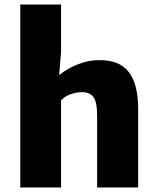

<svg xmlns="http://www.w3.org/2000/svg" viewBox="-20 -832 697 852"><path d="M70 0V-812H251V-603L242.5 -499Q258.5 -512 281.5 -525.5Q309.5 -542 344 -553.2Q378.5 -564.5 416 -565Q507 -567.5 550 -514.2Q593 -461 593 -349V0H411V-318Q411 -382 393.5 -403Q376 -424 340 -423Q323 -423 297.2 -415.2Q271.5 -407.5 251 -387V0Z"/></svg>

Font: Koeln Type Sans ExtraBold
Style: Regular
Weight: 800
Designer: Eben Sorkin
Foundry: Eben Sorkin
Version: Version 2.001